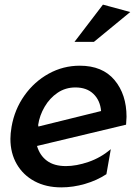

<svg xmlns="http://www.w3.org/2000/svg" viewBox="-20 -797 599 830"><path d="M265 -79Q214 -79 183 -102Q152 -125 140 -166L525 -258Q527 -282 527 -292Q527 -389 475 -451Q423 -513 325 -513Q253 -513 190.5 -478.5Q128 -444 85.5 -384Q43 -324 30 -249Q25 -219 25 -197Q25 -135 52.5 -87.5Q80 -40 129.5 -13.5Q179 13 245 13Q296 13 347.5 -2Q399 -17 440 -44L459 -152Q415 -115 362.5 -97Q310 -79 265 -79ZM306 -419Q355 -419 384 -391Q413 -363 417 -317L146 -250L145 -257Q151 -298 173 -335.5Q195 -373 229 -396Q263 -419 306 -419ZM302 -616H386L543 -745L425 -777Z"/></svg>

Font: Geom Medium
Style: Italic
Weight: 500
Italic angle: -10°
Version: Version 1.102